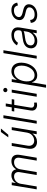

<svg xmlns="http://www.w3.org/2000/svg" viewBox="1564 -2386 1027 4195"><g transform="rotate(-90 2077.5 -288.5)"><path d="M38 0 128.9 -545.5H190.3L176.1 -461.6H181.8Q193.5 -483 210.4 -499.8Q227.3 -516.7 248 -528.4Q268.8 -540.1 293 -546.3Q317.1 -552.6 343.8 -552.6Q399.9 -552.6 431.8 -526.3Q463.8 -500 474.4 -453.5H479Q491.8 -476.2 510.1 -494.5Q528.4 -512.8 551.1 -525.7Q573.9 -538.7 600.7 -545.6Q627.5 -552.6 657.3 -552.6Q733.3 -552.6 769.5 -504.6Q805.8 -456.7 790.1 -365.4L729 0H665.8L726.9 -365.4Q732.2 -398.1 727.8 -422.2Q723.4 -446.4 710.4 -462.5Q697.4 -478.7 676.8 -486.7Q656.2 -494.7 629.3 -494.7Q598 -494.7 572.1 -484.7Q546.2 -474.8 526.5 -456.9Q506.7 -438.9 493.8 -414.1Q480.8 -389.2 475.9 -359L415.8 0H351.2L413.4 -371.1Q422.9 -426.8 397.7 -460.6Q372.9 -494.7 316.8 -494.7Q288.7 -494.7 262.4 -483.8Q236.2 -473 215.2 -453.8Q194.2 -434.7 179.5 -408Q164.8 -381.4 159.4 -349.4L101.2 0Z M927.6 -192.1 986.9 -545.5H1050.1L991.8 -196Q981.5 -132.5 1012.8 -93.4Q1043.7 -54.3 1102.6 -54.3Q1138.5 -54.3 1176.8 -72.1Q1195.7 -81 1212.2 -93.9Q1228.7 -106.9 1241.7 -124.1Q1254.6 -141.3 1263.7 -162.5Q1272.7 -183.6 1277 -208.5L1333.5 -545.5H1396.7L1305.8 0H1242.5L1257.5 -90.6H1252.8Q1238.6 -67.1 1218.9 -49Q1199.2 -30.9 1176.1 -18.3Q1153.1 -5.7 1127 0.7Q1100.9 7.1 1073.9 7.1Q995.7 7.1 953.5 -44Q911.6 -95.5 927.6 -192.1ZM1173.7 -621.1 1291.2 -782.3H1366.5L1231.2 -621.1Z M1656.6 -727.3 1535.9 0H1472.7L1593.4 -727.3Z M1748.2 -545.5H1829.2L1850.9 -676.1H1914.4L1892.8 -545.5H2008.5L1999.6 -490.4H1883.5L1825.6 -142.4Q1817.1 -90.9 1839.5 -72.4Q1861.5 -53.6 1893.8 -53.6Q1906.2 -53.6 1915.3 -55.4Q1924.4 -57.2 1931.5 -58.6L1936.1 -1.4Q1925.8 2.1 1911.8 5.1Q1897.7 8.2 1877.5 8.2Q1843.4 8.2 1813.2 -7.1Q1798.3 -14.6 1786.9 -25.9Q1775.6 -37.3 1768.5 -52.4Q1761.4 -67.5 1759.1 -86.3Q1756.7 -105.1 1760.3 -127.5L1820.3 -490.4H1739Z M2152.7 -545.5H2216.3L2125.4 0H2061.8ZM2160.5 -686.8Q2160.9 -696 2164.8 -704Q2168.7 -712 2175.2 -718Q2181.8 -724.1 2190.3 -727.6Q2198.9 -731.2 2208.5 -731.2Q2218.4 -731.2 2227.1 -727.5Q2235.8 -723.7 2242.2 -717.5Q2248.6 -711.3 2252.1 -702.8Q2255.7 -694.2 2255.3 -684.7Q2255.3 -675.8 2251.4 -667.6Q2247.5 -659.4 2240.9 -653.4Q2234.4 -647.4 2225.7 -643.8Q2217 -640.3 2207.4 -640.3Q2197.4 -640.3 2188.7 -644Q2180 -647.7 2173.8 -653.9Q2167.6 -660.2 2164.1 -668.7Q2160.5 -677.2 2160.5 -686.8Z M2384.6 -545.5H2446L2429 -441.4H2436.4Q2452.1 -467 2471.2 -487.7Q2490.4 -508.5 2513.5 -522.9Q2536.6 -537.3 2563.6 -545.1Q2590.6 -552.9 2621.8 -552.9Q2672.2 -552.9 2710.2 -532.7Q2748.2 -512.4 2771.7 -475.3Q2795.1 -438.2 2802.7 -386.4Q2810.4 -334.5 2800.1 -271.3Q2786.2 -187.1 2747.2 -123.2Q2727.6 -91.3 2703.7 -66.4Q2679.7 -41.5 2652 -24.1Q2624.3 -6.7 2593.2 2.3Q2562.1 11.4 2528.8 11.4Q2479.8 11.4 2449.2 -6.4Q2433.9 -15.3 2422.6 -26.5Q2411.2 -37.6 2402.7 -50.2Q2394.2 -62.9 2388.7 -75.8Q2383.2 -88.8 2379.6 -101.2H2373.9L2322.8 204.5H2258.9ZM2529.8 -46.5Q2560 -46.5 2585.8 -55.8Q2611.5 -65 2633.2 -81.3Q2654.8 -97.7 2672.1 -119.5Q2689.3 -141.3 2702.2 -166.4Q2715.2 -191.4 2723.9 -218.6Q2732.6 -245.7 2736.9 -272.4Q2746.8 -334.5 2736.2 -385.7Q2730.8 -410.9 2720.2 -431.1Q2709.5 -451.3 2693.4 -465.7Q2677.2 -480.1 2655.5 -487.7Q2633.9 -495.4 2606.5 -495.4Q2566.8 -495.4 2532.7 -478.9Q2498.6 -462.4 2472.3 -432.7Q2446 -403.1 2427.9 -362.2Q2409.8 -321.4 2401.6 -272.4Q2393.8 -223 2397.9 -181.6Q2402 -140.3 2418 -110.3Q2433.9 -80.3 2462 -63.4Q2490.1 -46.5 2529.8 -46.5Z M3077.4 -727.3 2956.7 0H2893.5L3014.2 -727.3Z M3121.4 -152.3Q3128.6 -192.8 3148.6 -220.3Q3168.7 -247.9 3199.6 -266Q3230.5 -284.1 3270.6 -294.2Q3310.7 -304.3 3358 -310Q3393.5 -314.3 3420.1 -318.2Q3446.7 -322.1 3465.9 -325.6Q3503.9 -332.7 3509.2 -363.3L3511.4 -376.1Q3516 -403.8 3511.7 -426.1Q3507.5 -448.5 3494.3 -464Q3481.2 -479.4 3459.2 -487.7Q3437.1 -496.1 3406.2 -496.1Q3347.3 -496.1 3304.3 -470.2Q3261 -443.9 3240.1 -409.1L3183.9 -430.8Q3203.1 -464.5 3229.4 -487.7Q3255.7 -511 3285.7 -525.6Q3315.7 -540.1 3347.8 -546.5Q3380 -552.9 3410.9 -552.9Q3426.5 -552.9 3442.6 -551.1Q3458.8 -549.4 3474.6 -545.1Q3490.4 -540.8 3505.3 -533.9Q3520.2 -527 3533 -516.7Q3545.8 -506.7 3555.6 -492.9Q3565.3 -479 3570.8 -460.9Q3576.3 -442.8 3577.4 -420.3Q3578.5 -397.7 3573.9 -370.4L3512.1 0H3448.9L3463.4 -86.3H3459.5Q3436.8 -50.1 3389.9 -18.8Q3342.7 12.4 3274.5 12.4Q3237.6 12.4 3206.7 1.4Q3175.8 -9.6 3154.8 -30.5Q3133.9 -51.5 3124.6 -82.2Q3115.4 -112.9 3121.4 -152.3ZM3207 -72.8Q3237.6 -45.5 3290.5 -45.5Q3326.3 -45.5 3358.8 -57.5Q3391.3 -69.6 3416.9 -91.4Q3442.5 -113.3 3459.9 -143.3Q3477.3 -173.3 3483.3 -209.2L3496.4 -288Q3486.5 -279.1 3459.2 -272.7Q3446 -269.5 3431.3 -266.9Q3416.5 -264.2 3402.2 -261.9Q3387.8 -259.6 3374.3 -257.8Q3360.8 -256 3349.4 -254.6Q3278.8 -246.1 3236.2 -222.7Q3193.2 -199.2 3185 -149.5Q3176.8 -99.8 3207 -72.8Z M3675.1 -129.3 3738.6 -143.5Q3744.7 -45.5 3857.6 -45.5Q3922.9 -45.5 3963.8 -74.2Q3985.1 -89.1 3997.2 -106.5Q4009.2 -123.9 4013.1 -145.2Q4024.9 -212.4 3938.9 -233.3L3854 -254.6Q3719.1 -289.4 3738.3 -400.9Q3744 -434.7 3762.8 -462.5Q3781.6 -490.4 3810.2 -510.5Q3838.8 -530.5 3875.4 -541.7Q3911.9 -552.9 3953.1 -552.9Q3990.8 -552.9 4019.2 -544.2Q4047.6 -535.5 4067.6 -519Q4087.7 -502.5 4100 -479Q4112.2 -455.6 4117.5 -425.8L4056.8 -410.2Q4050.1 -447.1 4024.9 -472.3Q4000 -497.2 3945 -497.2Q3889.2 -497.2 3849.4 -470.5Q3809.7 -443.5 3802.6 -402Q3791.2 -335.2 3886 -311.4L3965.6 -291.2Q4097.7 -257.5 4079.2 -146.3Q4073.5 -111.9 4054 -82.9Q4034.4 -54 4004.3 -33Q3974.1 -12.1 3934.8 -0.4Q3895.6 11.4 3850.9 11.4Q3810.7 11.4 3778.9 2.1Q3747.2 -7.1 3724.6 -24.9Q3702.1 -42.6 3689.5 -68.9Q3676.8 -95.2 3675.1 -129.3Z"/></g></svg>

Font: Inter P Light
Style: Italic
Weight: 300
Italic angle: 9.39999°
Designer: Rasmus Andersson
Foundry: rsms
Version: Version 3.018;git-588b23468